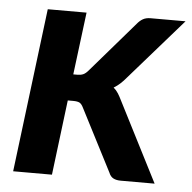

<svg xmlns="http://www.w3.org/2000/svg" viewBox="-43 -556 600 599"><g transform="rotate(5 257.0 -256.5)"><path d="M204.5 -513 180 -317.5H193Q203.5 -317.5 211 -320.8Q218.5 -324 227 -334L363 -491.5Q371.5 -502 381.2 -507.5Q391 -513 405 -513H514.5L348 -322.5Q339 -311.5 329.5 -302.8Q320 -294 309 -287.5Q317.5 -280.5 323.8 -270.5Q330 -260.5 335.5 -249L462.5 0H356Q342.5 0 333.2 -4.8Q324 -9.5 319 -22L219 -216.5Q213.5 -228 207 -231.5Q200.5 -235 186.5 -235H170L141 0H19.5L83 -513Z"/></g></svg>

Font: Lato 2
Style: Bold Italic
Weight: 700
Italic angle: -7°
Designer: Lukasz Dziedzic with Adam Twardoch and Botio Nikoltchev
Foundry: tyPoland Lukasz Dziedzic
Version: Version 2.015; 2015-08-06; http://www.latofonts.com/